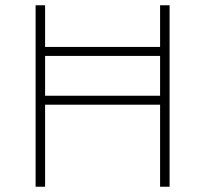

<svg xmlns="http://www.w3.org/2000/svg" viewBox="-20 -708 778 728"><path d="M115 0V-688H151V-530H587V-688H623V0H587V-311H151V0ZM151 -345H587V-496H151Z"/></svg>

Font: Saira Thin Thin
Style: Regular
Weight: 250
Version: Version 1.101